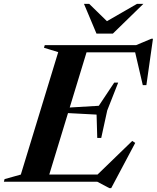

<svg xmlns="http://www.w3.org/2000/svg" viewBox="-61 -938 810 991"><path d="M239.5 -669 166 -691.5 170 -705H397L182 0H-41L-37.5 -13.5L46.5 -37ZM633.5 -681 687.5 -668H299L312.5 -705H641.5L720 -738H728.5L694.5 -498.5H676ZM503.5 33 441 0H97L110.5 -37H512.5L431 -26L621.5 -210.5L637 -200.5L513 33ZM461.5 -226H441L437.5 -346.5L229.5 -357.5L238 -379.5L449 -392L528.5 -511.5H549L492.5 -368ZM679 -918 521.5 -764.5H437L372.5 -918H399.5L506 -814H465.5L646 -918Z"/></svg>

Font: Newsreader 60pt SemiBold
Style: Italic
Weight: 600
Italic angle: -17°
Designer: Hugues Gentile
Foundry: Production Type
Version: Version 1.003